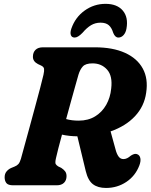

<svg xmlns="http://www.w3.org/2000/svg" viewBox="-20 -940 765 974"><path d="M687 -101Q667 -48 621 -17.2Q575 13.5 518 13.5Q476.5 13.5 451.5 -5.5Q426.5 -24.5 415 -72L372.5 -248.5Q330 -249 294.5 -257Q284 -219 276 -187.5Q268 -156 264 -138Q258.5 -114 262.8 -107.5Q267 -101 275 -96L290.5 -88.5Q303 -80.5 310.2 -71Q317.5 -61.5 317.5 -46.5Q317.5 -25.5 304.8 -12.8Q292 0 267.5 0H47Q21 0 12.2 -11.5Q3.5 -23 3.5 -40.5Q3.5 -58.5 13.2 -70.2Q23 -82 37 -88L54 -95Q66.5 -100 73.5 -108Q80.5 -116 86 -134Q92 -156.5 103.8 -199Q115.5 -241.5 129.8 -293.8Q144 -346 158.2 -398.5Q172.5 -451 183.8 -494Q195 -537 200.5 -560.5Q205 -581 203.5 -591Q202 -601 188.5 -607.5L172.5 -615Q146.5 -628.5 147 -652.5Q147 -674 160 -687Q173 -700 198 -700H461Q552 -700 614 -672Q676 -644 704.2 -592.5Q732.5 -541 721.5 -469.5Q712 -401 664.8 -350.5Q617.5 -300 541 -273.5L566 -182.5Q572 -159 581.5 -146Q591 -133 606 -133Q616 -133 625 -137.5Q634 -142 642.5 -149.5Q649 -154.5 658.5 -157.8Q668 -161 676.5 -157.5Q689 -152.5 692 -137.2Q695 -122 687 -101ZM378 -561Q372.5 -542.5 362.8 -507.2Q353 -472 340.5 -427.2Q328 -382.5 315.5 -336Q343.5 -328 379 -328Q427.5 -328 462.8 -349.8Q498 -371.5 518.8 -408.2Q539.5 -445 544 -490Q552 -554.5 523.5 -586.5Q495 -618.5 449.5 -618.5Q414.5 -618.5 400.2 -603Q386 -587.5 378 -561ZM490 -825Q463.5 -825 442 -812.2Q420.5 -799.5 398 -773Q375 -749.5 359 -749.5Q344 -749.5 339.5 -762Q335 -774.5 342 -795Q362 -852.5 409.5 -886.5Q457 -920.5 515.5 -920.5Q574 -920.5 603 -886.2Q632 -852 621.5 -794.5Q618 -774.5 606.8 -762Q595.5 -749.5 580.5 -749.5Q564 -749.5 554.5 -773Q546.5 -799.5 531.8 -812.2Q517 -825 490 -825Z"/></svg>

Font: Fraunces 72pt SuperSoft
Style: Bold Italic
Weight: 700
Italic angle: -16°
Version: Version 1.000;[0bf87f6ff]